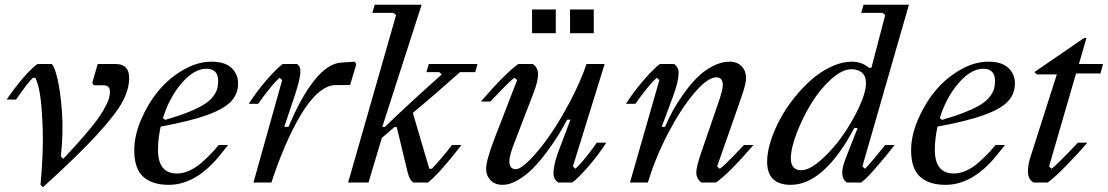

<svg xmlns="http://www.w3.org/2000/svg" viewBox="-20 -770 4673 810"><path d="M128.9 -441.9H119.1Q99.1 -424.3 47.9 -350.1H7.8Q88.4 -464.8 138.2 -500H198.2Q210.4 -490.2 222.9 -435.8Q235.4 -381.3 241.5 -296.9Q247.6 -212.4 236.8 -109.9L247.1 -100.1Q313 -169.9 355.5 -221.2Q397.9 -272.5 415.8 -304Q433.6 -335.4 438.7 -351.8Q443.8 -368.2 443.8 -384.8Q443.8 -396.5 436.8 -403.3Q429.7 -410.2 418 -410.2H376L369.1 -419.9L392.1 -500H467.8Q524.9 -500 524.9 -441.9Q524.9 -393.1 496.8 -340.8Q468.8 -288.6 389.2 -201.7Q309.6 -114.7 161.1 20L150.9 9.8Q163.6 -128.9 160.2 -226.3Q156.7 -323.7 148.7 -371.8Q140.6 -419.9 128.9 -441.9Z M872.6 -509.8Q928.2 -509.8 956.3 -483.9Q984.4 -458 984.4 -418Q984.4 -373 953.9 -341.3Q923.3 -309.6 852.5 -284.2Q781.7 -258.8 657.7 -235.8Q646.5 -183.1 646.5 -138.2Q646.5 -38.1 726.6 -38.1Q752.4 -38.1 779.3 -50.3Q806.2 -62.5 830.8 -84.2Q855.5 -106 870.1 -121.3Q884.8 -136.7 902.3 -158.2H942.4Q899.9 -103.5 877.4 -80.6Q789.6 9.8 691.4 9.8Q622.1 9.8 584.2 -24.4Q546.4 -58.6 546.4 -136.2Q546.4 -196.3 574.2 -262.9Q602.1 -329.6 646.2 -384Q690.4 -438.5 751.2 -474.1Q812 -509.8 872.6 -509.8ZM850.6 -480Q799.3 -480 747.1 -419.9Q694.8 -359.9 667.5 -272L676.8 -264.2Q734.4 -280.8 775.9 -297.6Q817.4 -314.5 841.3 -329.6Q865.2 -344.7 878.7 -362.5Q892.1 -380.4 896.2 -394.8Q900.4 -409.2 900.4 -428.2Q900.4 -480 850.6 -480Z M1418.9 -505.9 1475.1 -509.8 1483.4 -500 1457 -411.1H1397Q1359.9 -411.1 1321.8 -377.7Q1283.7 -344.2 1248.8 -285.2Q1213.9 -226.1 1183.3 -155.3Q1152.8 -84.5 1125 0H1049.3L1170.4 -432.1L1159.2 -441.9Q1153.3 -436.5 1142.6 -425.3Q1131.8 -414.1 1110.8 -387.9Q1089.8 -361.8 1069.3 -332H1029.3Q1062.5 -383.8 1104.7 -432.4Q1147 -481 1172.4 -500H1232.4Q1249 -491.7 1247.1 -461.7Q1245.1 -431.6 1221.2 -359.9L1179.2 -234.9H1197.3Q1248.5 -358.4 1305.7 -430.4Q1362.8 -502.4 1418.9 -505.9Z M1448.7 0 1650.9 -706.1 1639.6 -715.8H1550.8L1561 -750H1758.8L1592.8 -234.9H1604Q1717.3 -343.8 1843.8 -456.1L1833 -465.8H1778.8L1789.1 -500H1994.6L1984.9 -465.8H1920.9Q1804.7 -362.3 1721.7 -293.9L1791 -58.1H1801.8Q1814.5 -70.8 1840.6 -101.1Q1866.7 -131.3 1886.7 -158.2H1926.8Q1833 -37.1 1785.6 0H1725.6Q1715.8 -4.9 1710.4 -14.2Q1705.1 -23.4 1699.7 -43L1653.8 -233.9H1644L1590.8 -188L1534.7 0Z M2224.6 -629.9V-730H2324.7V-629.9ZM2384.8 -629.9V-730H2484.9V-629.9ZM2226.6 -500Q2236.3 -495.6 2243.2 -483.6Q2250 -471.7 2250 -458Q2250 -425.8 2229 -373L2150.9 -169.9Q2128.9 -115.2 2128.9 -89.8Q2128.9 -56.2 2155.8 -56.2Q2176.3 -56.2 2216.1 -96.4Q2255.9 -136.7 2299.1 -198.7Q2342.3 -260.7 2385.5 -342.8Q2428.7 -424.8 2454.6 -500H2530.8L2397 -67.9L2407.7 -58.1Q2413.6 -63.5 2424.3 -74.7Q2435.1 -85.9 2456.1 -112.1Q2477.1 -138.2 2497.6 -168H2537.6Q2504.4 -116.2 2462.2 -67.6Q2419.9 -19 2394.5 0H2335Q2322.8 -8.3 2317.9 -20.5Q2313 -32.7 2317.1 -62.7Q2321.3 -92.8 2338.9 -139.2L2386.7 -265.1H2372.6Q2356 -233.4 2335.9 -200.7Q2315.9 -168 2286.6 -128.7Q2257.3 -89.4 2228.3 -59.8Q2199.2 -30.3 2165 -10.3Q2130.9 9.8 2100.6 9.8Q2067.9 9.8 2049.3 -9.8Q2030.8 -29.3 2030.8 -58.1Q2030.8 -93.3 2067.9 -189.9L2161.6 -432.1L2150.9 -441.9Q2135.3 -433.1 2059.1 -352.5Q2056.6 -350.1 2055.4 -348.6Q2054.2 -347.2 2052.2 -345.2Q2050.3 -343.3 2048.8 -341.8H2008.8Q2112.3 -461.9 2167 -500Z M2940.4 0Q2930.7 -4.4 2924.1 -16.4Q2917.5 -28.3 2917.5 -42Q2917.5 -66.4 2938.5 -127L3008.3 -330.1Q3029.3 -390.1 3029.3 -410.2Q3029.3 -443.8 3002.4 -443.8Q2965.3 -443.8 2908.7 -377.2Q2852.1 -310.5 2797.9 -206.5Q2743.7 -102.5 2713.4 0H2637.7L2761.7 -432.1L2750.5 -441.9Q2744.6 -436.5 2733.9 -425.3Q2723.1 -414.1 2702.1 -387.9Q2681.2 -361.8 2660.6 -332H2620.6Q2653.8 -383.8 2696 -432.4Q2738.3 -481 2763.7 -500H2823.7Q2835.4 -492.2 2840.3 -479.7Q2845.2 -467.3 2840.6 -437.7Q2835.9 -408.2 2818.4 -360.8L2771.5 -234.9H2785.6Q2798.8 -266.1 2816.7 -299.3Q2834.5 -332.5 2861.8 -371.3Q2889.2 -410.2 2918.2 -439.9Q2947.3 -469.7 2984.4 -489.7Q3021.5 -509.8 3057.6 -509.8Q3090.3 -509.8 3108.9 -490.2Q3127.4 -470.7 3127.4 -441.9Q3127.4 -437 3127 -431.6Q3126.5 -426.3 3125 -419.7Q3123.5 -413.1 3122.3 -407.5Q3121.1 -401.9 3118.4 -393.3Q3115.7 -384.8 3114 -379.2Q3112.3 -373.5 3108.6 -362.8Q3105 -352.1 3103 -346.4Q3101.1 -340.8 3096.7 -328.4Q3092.3 -315.9 3090.3 -310.1L3005.4 -67.9L3016.6 -58.1Q3032.2 -66.9 3108.4 -147.5Q3115.2 -154.8 3118.7 -158.2H3158.7Q3055.2 -38.1 3000.5 0Z M3553.2 -116.2 3598.1 -230H3584Q3522.5 -113.3 3454.6 -51.8Q3386.7 9.8 3316.4 9.8Q3216.3 9.8 3216.3 -87.9Q3216.3 -127 3231.2 -174.1Q3246.1 -221.2 3271 -267.6Q3295.9 -314 3331.3 -358.2Q3366.7 -402.3 3405.5 -435.8Q3444.3 -469.2 3488.5 -489.5Q3532.7 -509.8 3574.2 -509.8Q3615.7 -509.8 3646 -483.9H3656.2L3714.4 -706.1L3703.1 -715.8H3613.3L3623 -750H3814.5L3618.2 -67.9L3629.4 -58.1Q3653.8 -82.5 3714.4 -158.2H3754.4Q3751.5 -154.3 3735.4 -134.5Q3719.2 -114.7 3713.4 -107.7Q3707.5 -100.6 3693.1 -83.3Q3678.7 -65.9 3670.7 -57.1Q3662.6 -48.3 3651.1 -35.6Q3639.6 -22.9 3630.6 -14.6Q3621.6 -6.3 3613.3 0H3553.2Q3538.1 -8.8 3534.7 -27.3Q3531.2 -45.9 3536.4 -66.7Q3541.5 -87.4 3553.2 -116.2ZM3316.4 -102.1Q3316.4 -51.8 3360.4 -51.8Q3394 -51.8 3442.4 -94Q3490.7 -136.2 3532.2 -194.3Q3573.7 -252.4 3603.5 -316.2Q3633.3 -379.9 3633.3 -419.9Q3633.3 -449.7 3616 -463.9Q3598.6 -478 3572.3 -478Q3532.7 -478 3485.6 -435.3Q3438.5 -392.6 3402.1 -332.8Q3365.7 -272.9 3341.1 -208.5Q3316.4 -144 3316.4 -102.1Z M4149.9 -509.8Q4205.6 -509.8 4233.6 -483.9Q4261.7 -458 4261.7 -418Q4261.7 -373 4231.2 -341.3Q4200.7 -309.6 4129.9 -284.2Q4059.1 -258.8 3935.1 -235.8Q3923.8 -183.1 3923.8 -138.2Q3923.8 -38.1 4003.9 -38.1Q4029.8 -38.1 4056.6 -50.3Q4083.5 -62.5 4108.2 -84.2Q4132.8 -106 4147.5 -121.3Q4162.1 -136.7 4179.7 -158.2H4219.7Q4177.2 -103.5 4154.8 -80.6Q4066.9 9.8 3968.8 9.8Q3899.4 9.8 3861.6 -24.4Q3823.7 -58.6 3823.7 -136.2Q3823.7 -196.3 3851.6 -262.9Q3879.4 -329.6 3923.6 -384Q3967.8 -438.5 4028.6 -474.1Q4089.4 -509.8 4149.9 -509.8ZM4127.9 -480Q4076.7 -480 4024.4 -419.9Q3972.2 -359.9 3944.8 -272L3954.1 -264.2Q4011.7 -280.8 4053.2 -297.6Q4094.7 -314.5 4118.7 -329.6Q4142.6 -344.7 4156 -362.5Q4169.4 -380.4 4173.6 -394.8Q4177.7 -409.2 4177.7 -428.2Q4177.7 -480 4127.9 -480Z M4563.5 -609.9 4531.7 -500H4633.3L4622.6 -460H4519.5L4405.8 -67.9L4416.5 -58.1Q4439.9 -75.7 4527.3 -168H4567.4Q4528.3 -122.6 4479.2 -72.3Q4430.2 -22 4400.4 0H4340.3Q4317.9 -12.7 4316.7 -43.9Q4315.4 -75.2 4330.6 -118.2L4438.5 -456.1H4354.5L4343.8 -465.8L4553.7 -609.9Z"/></svg>

Font: Happy Times at the IKOB New Game Plus Edition
Style: Italic
Weight: 400
Italic angle: -16°
Designer: Lucas Le Bihan
Foundry: Lucas Le Bihan
Version: Version 1.000;PS 1.0;hotconv 1.0.88;makeotf.lib2.5.647800